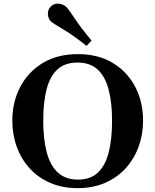

<svg xmlns="http://www.w3.org/2000/svg" viewBox="-20 -999 837 1034"><path d="M397.9 14.2Q315.4 14.2 250.2 -14.2Q185.1 -42.5 139.6 -92.5Q94.2 -142.6 70.3 -208.5Q46.4 -274.4 46.4 -349.6Q46.4 -449.7 88.9 -530.8Q131.3 -611.8 210.2 -659.7Q289.1 -707.5 399.4 -707.5Q509.3 -707.5 587.9 -659.7Q666.5 -611.8 708.5 -530.8Q750.5 -449.7 750.5 -349.6Q750.5 -274.4 726.3 -208.5Q702.1 -142.6 656.5 -92.5Q610.8 -42.5 545.7 -14.2Q480.5 14.2 397.9 14.2ZM399.9 -31.7Q467.8 -31.7 507.8 -70.1Q547.9 -108.4 565.7 -179.4Q583.5 -250.5 583.5 -348.6Q583.5 -446.8 564.9 -517.1Q546.4 -587.4 505.6 -624.8Q464.8 -662.1 397 -662.1Q329.6 -662.1 289.1 -624.8Q248.5 -587.4 230.7 -517.1Q212.9 -446.8 212.9 -348.6Q212.9 -250.5 231.4 -179.4Q250 -108.4 291.3 -70.1Q332.5 -31.7 399.9 -31.7ZM445.8 -752Q371.1 -811.5 318.8 -842Q266.6 -872.6 254.9 -883.3Q247.1 -890.1 242.4 -901.4Q237.8 -912.6 237.8 -924.8Q237.8 -935.1 241.2 -945.1Q244.6 -955.1 252.9 -963.4Q268.6 -979.5 291 -979.5Q304.7 -979.5 316.9 -974.4Q329.1 -969.2 336.9 -961.9Q348.1 -951.2 381.8 -900.4Q415.5 -849.6 473.1 -780.3Z"/></svg>

Font: Gelasio SemiBold
Style: Regular
Weight: 600
Designer: Eben Sorkin
Foundry: Eben Sorkin
Version: Version 1.008